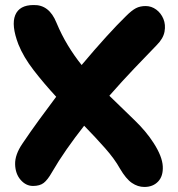

<svg xmlns="http://www.w3.org/2000/svg" viewBox="-20 -731 705 762"><path d="M111 7Q83 7 62 -17Q41 -41 40 -79Q39 -117 69 -161Q102 -210 136 -256.5Q170 -303 203 -347Q154 -400 113.5 -452.5Q73 -505 53 -555Q24 -631 40.5 -671Q57 -711 113 -711Q175 -713 204 -641Q224 -593 249.5 -551Q275 -509 304 -473Q356 -535 401.5 -585Q447 -635 480 -667Q503 -690 519.5 -698.5Q536 -707 558 -707Q581 -707 600 -693Q619 -679 628.5 -656Q638 -633 633 -605.5Q628 -578 602 -552Q562 -511 513 -459.5Q464 -408 414 -351Q466 -300 513 -255Q560 -210 590 -163Q624 -110 626 -71Q628 -32 607.5 -10.5Q587 11 553 11Q527 11 503.5 -5Q480 -21 456 -62Q435 -100 397 -143Q359 -186 314 -232Q277 -185 244.5 -138.5Q212 -92 186 -47Q169 -17 153.5 -5Q138 7 111 7Z"/></svg>

Font: Shantell Sans Normal
Style: Bold
Weight: 700
Designer: Stephen Nixon, Anya Danilova, Shantell Martin
Foundry: Arrow Type
Version: Version 1.009;[a7da0bfa3]